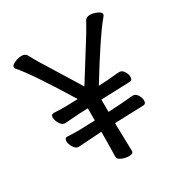

<svg xmlns="http://www.w3.org/2000/svg" viewBox="-170 -843 939 987"><g transform="rotate(-30 300.0 -350.0)"><path d="M314 15.1Q293.9 15.1 272 6.6Q250 -2 250 -19Q252 -95.2 252 -165L112.8 -155.8Q95.7 -155.8 83.7 -175.8Q71.8 -195.8 71.8 -211.9Q71.8 -231 88.9 -231Q113.8 -229 157.7 -229Q176.8 -229 252 -231.9V-304.2Q220.7 -304.2 112.8 -295.9Q95.7 -295.9 83.7 -315.9Q71.8 -335.9 71.8 -352.1Q71.8 -371.1 88.9 -371.1Q113.8 -369.1 156.7 -369.1L231 -371.1Q92.8 -597.2 31.7 -667Q27.8 -670.9 27.8 -675.8Q27.8 -689 49.8 -698.5Q71.8 -708 90.8 -708Q111.8 -708 120.4 -694.1Q128.9 -680.2 137.5 -663.6Q146 -647 170.9 -607.9Q195.8 -568.8 293 -410.2Q359.9 -518.1 402.8 -585.9Q445.8 -653.8 454.3 -670.4Q462.9 -687 471.4 -700.9Q480 -714.8 501 -714.8Q520 -714.8 541.5 -705.3Q563 -695.8 563 -683.1Q563 -678.2 552.7 -666Q497.1 -601.1 358.9 -376Q412.6 -377.9 445.8 -381.8Q473.6 -384.8 485.8 -384.8Q501 -384.8 512 -367.9Q522.9 -351.1 522.9 -335Q522.9 -314 504.9 -314L335 -308.1V-234.9Q416 -238.8 444.8 -241.9Q473.6 -245.1 485.8 -245.1Q501 -245.1 512 -228Q522.9 -210.9 522.9 -194.8Q522.9 -173.8 504.9 -173.8L335 -168Q335 -146 338.9 -1Q338.9 15.1 314 15.1Z"/></g></svg>

Font: LXGW WenKai GB Screen
Style: Regular
Weight: 400
Designer: LXGW / Fontworks Inc.
Foundry: LXGW / Fontworks Inc.
Version: Version 1.321;February 19, 2024;FontCreator 14.0.0.2901 64-b